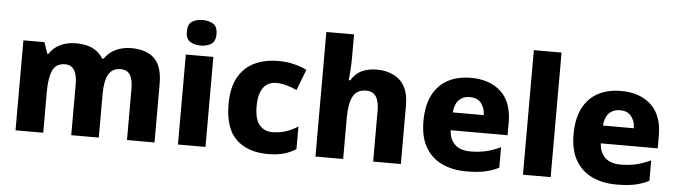

<svg xmlns="http://www.w3.org/2000/svg" viewBox="-48 -962 4108 1167"><g transform="rotate(5 2006.0 -378.5)"><path d="M729 -559Q823 -559 871.5 -511.5Q920 -464 920 -358V0H752V-311Q752 -371 733.5 -398.5Q715 -426 677 -426Q624 -426 602 -384.5Q580 -343 580 -267V0H412V-311Q412 -426 338 -426Q282 -426 261.5 -380.5Q241 -335 241 -250V0H72V-549H200L224 -480H231Q254 -518 296.5 -538.5Q339 -559 393 -559Q511 -559 558 -481H568Q594 -520 637 -539.5Q680 -559 729 -559Z M1148 -767Q1184 -767 1211 -751Q1238 -735 1238 -689Q1238 -644 1211 -627.5Q1184 -611 1148 -611Q1110 -611 1083.5 -627.5Q1057 -644 1057 -689Q1057 -735 1083.5 -751Q1110 -767 1148 -767ZM1231 -549V0H1063V-549Z M1612 10Q1488 10 1418 -57.5Q1348 -125 1348 -272Q1348 -372 1383.5 -435.5Q1419 -499 1482 -529Q1545 -559 1626 -559Q1680 -559 1723.5 -548Q1767 -537 1801 -520L1752 -393Q1717 -408 1687 -416.5Q1657 -425 1626 -425Q1575 -425 1547 -387Q1519 -349 1519 -273Q1519 -196 1548 -160.5Q1577 -125 1627 -125Q1671 -125 1709.5 -137.5Q1748 -150 1783 -173V-35Q1749 -13 1709 -1.5Q1669 10 1612 10Z M2071 -627Q2071 -577 2068 -537.5Q2065 -498 2063 -480H2072Q2098 -523 2137.5 -541Q2177 -559 2227 -559Q2284 -559 2328.5 -538Q2373 -517 2398 -473Q2423 -429 2423 -358V0H2254V-311Q2254 -426 2176 -426Q2116 -426 2093.5 -380.5Q2071 -335 2071 -251V0H1902V-760H2071Z M2802 -559Q2918 -559 2986 -495.5Q3054 -432 3054 -309V-231H2707Q2709 -177 2742 -145Q2775 -113 2836 -113Q2888 -113 2931.5 -123Q2975 -133 3021 -155V-30Q2980 -9 2934.5 0.5Q2889 10 2822 10Q2739 10 2674.5 -20Q2610 -50 2573.5 -112.5Q2537 -175 2537 -271Q2537 -368 2570 -432Q2603 -496 2662.5 -527.5Q2722 -559 2802 -559ZM2805 -442Q2766 -442 2740.5 -417.5Q2715 -393 2710 -340H2899Q2898 -383 2875 -412.5Q2852 -442 2805 -442Z M3337 0H3168V-760H3337Z M3718 -559Q3834 -559 3902 -495.5Q3970 -432 3970 -309V-231H3623Q3625 -177 3658 -145Q3691 -113 3752 -113Q3804 -113 3847.5 -123Q3891 -133 3937 -155V-30Q3896 -9 3850.5 0.5Q3805 10 3738 10Q3655 10 3590.5 -20Q3526 -50 3489.5 -112.5Q3453 -175 3453 -271Q3453 -368 3486 -432Q3519 -496 3578.5 -527.5Q3638 -559 3718 -559ZM3721 -442Q3682 -442 3656.5 -417.5Q3631 -393 3626 -340H3815Q3814 -383 3791 -412.5Q3768 -442 3721 -442Z"/></g></svg>

Font: Noto Sans Kannada ExtraBold
Style: Regular
Weight: 800
Designer: Jelle Bosma - Monotype Design Team
Foundry: Monotype Imaging Inc.
Version: Version 2.005; ttfautohint (v1.8.4.7-5d5b)